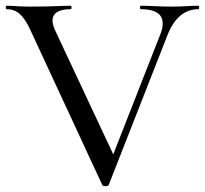

<svg xmlns="http://www.w3.org/2000/svg" viewBox="-22 -645 713 668"><path d="M668 -625C634 -625 617 -622 579 -622C529 -622 503 -625 468 -625C464 -625 464 -613 468 -613C538 -613 557 -581 536 -526L372 -108L170 -539C146 -590 170 -613 224 -613C228 -613 228 -625 224 -625C193 -625 158 -622 81 -622C43 -622 26 -625 1 -625C-3 -625 -3 -613 1 -613C38 -613 60 -591 83 -542L334 -1C336 4 354 4 356 -1L560 -521C585 -586 623 -613 668 -613C672 -613 672 -625 668 -625Z"/></svg>

Font: Cormorant Infant Book
Style: Regular
Weight: 500
Designer: Christian Thalmann (Catharsis Fonts)
Version: Version 1.000;PS 002.000;hotconv 1.0.88;makeotf.lib2.5.64775